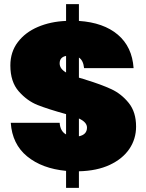

<svg xmlns="http://www.w3.org/2000/svg" viewBox="-20 -820 705 927"><path d="M637 -209Q637 -149 604.5 -101Q572 -53 510 -24Q448 5 361 7V87H299V5Q183 -6 111 -65Q39 -124 32 -227H268Q271 -186 299 -171V-269Q212 -293 161.5 -313Q111 -333 70.5 -379Q30 -425 30 -504Q30 -569 66 -616.5Q102 -664 163 -690Q224 -716 299 -719V-800H361V-719Q480 -711 549 -652.5Q618 -594 625 -491H386Q382 -529 361 -542V-445Q396 -435 394 -435Q469 -412 517.5 -389.5Q566 -367 601.5 -323Q637 -279 637 -209ZM268 -514Q268 -488 299 -470V-550Q268 -544 268 -514ZM361 -162Q400 -170 400 -204Q400 -230 361 -248Z"/></svg>

Font: Fz Poppins Black
Style: Regular
Weight: 900
Designer: Ninad Kale (Devanagari), Jonny Pinhorn (Latin)
Foundry: Indian Type Foundry
Version: Vit hóa bi Vntype.Com & FontZin.Com